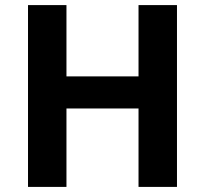

<svg xmlns="http://www.w3.org/2000/svg" viewBox="-20 -734 805 754"><path d="M675 0H524V-308H241V0H90V-714H241V-434H524V-714H675Z"/></svg>

Font: Noto Sans Gurmukhi
Style: Bold
Weight: 700
Designer: Jelle Bosma - Monotype Design Team
Foundry: Monotype Imaging Inc.
Version: Version 2.004; ttfautohint (v1.8.4.7-5d5b)